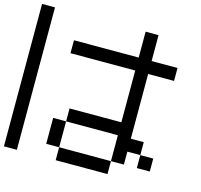

<svg xmlns="http://www.w3.org/2000/svg" viewBox="-126 -1055 1252 1194"><g transform="rotate(15 500.0 -458.5)"><path d="M750 -916.7V-750H916.7V-666.7H750V-250H833.3V-166.7H750V-83.3H666.7V-250H333.3V-333.3H666.7V-666.7H250V-750H666.7V-916.7ZM0 0V-916.7H83.3V0ZM916.7 -166.7V-83.3H833.3V-166.7ZM333.3 -83.3H666.7V0H333.3ZM333.3 -250V-83.3H250V-250Z"/></g></svg>

Font: GalmuriMono11 Regular
Style: Regular
Weight: 400
Designer: Lee Minseo (quiple)
Version: Version 2.399;hotconv 1.1.1;makeotfexe 2.6.0 DEVELOPMENT